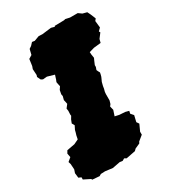

<svg xmlns="http://www.w3.org/2000/svg" viewBox="-230 -784 806 906"><g transform="rotate(-30 173.0 -331.5)"><path d="M42 30 3 27 1 22 -35 4V-8L-49 -14L-52 -40L-46 -58L-48 -88L-52 -101L-33 -117L-37 -138L-29 -152L14 -160L39 -172L43 -192L47 -205L50 -217L60 -237L52 -251L59 -269L68 -284L67 -291L68 -311L66 -324L80 -342L77 -357L75 -365L80 -384L78 -395L82 -416L92 -431L89 -445L87 -456L92 -468L95 -478L99 -490L61 -501L39 -499L29 -504L20 -523L23 -532L21 -565L26 -579L31 -615L49 -626L56 -655L69 -664L82 -678L96 -676L123 -686L143 -685L176 -689L193 -691L211 -686L213 -690L264 -691L272 -693L295 -688H337L355 -675L378 -669L386 -653L398 -624L390 -614L394 -577L380 -563L384 -556L365 -531L360 -512L322 -508L294 -500L295 -486L298 -467L292 -454L284 -435V-425L279 -411L283 -402L288 -393L286 -383L283 -372L279 -363L273 -350L268 -330L266 -317L262 -302L261 -290V-256L256 -239L249 -230L251 -221L254 -209L244 -179L267 -174L298 -172L317 -167L314 -153L327 -138L319 -104L328 -91L312 -56V-40L285 -18L281 -10L254 2L245 11L194 21L184 15L172 22L157 20L115 28L75 23L52 24Z"/></g></svg>

Font: Winky Rough Black
Style: Italic
Weight: 900
Italic angle: -8.97852°
Designer: Simon Atzbach
Foundry: typofactur
Version: Version 1.206; ttfautohint (v1.8.4.7-5d5b)